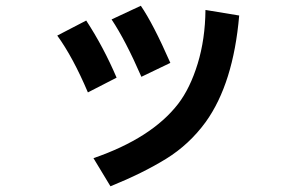

<svg xmlns="http://www.w3.org/2000/svg" viewBox="-20 -612 1040 673"><path d="M307.6 -57.6Q511.7 -127.9 604.5 -248Q646.5 -302.7 672.9 -388.7Q699.2 -474.6 700.2 -577.1L818.4 -557.6Q797.9 -319.3 701.2 -184.6Q643.6 -105.5 562 -55.2Q480.5 -4.9 367.2 41ZM180.7 -487.3 282.2 -540Q342.8 -447.3 388.7 -339.8L288.1 -288.1Q235.4 -412.1 180.7 -487.3ZM371.1 -543.9 473.6 -591.8Q516.6 -529.3 577.1 -391.6L475.6 -342.8Q419.9 -470.7 371.1 -543.9Z"/></svg>

Font: Gothic A1
Style: Bold
Weight: 700
Version: Version 2.50